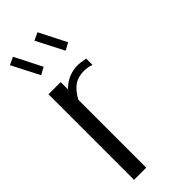

<svg xmlns="http://www.w3.org/2000/svg" viewBox="-264 -878 925 925"><g transform="rotate(-45 198.0 -416.0)"><path d="M215.8 -832 286.1 -693.4 249 -672.9 176.8 -813.5ZM48.8 -832 119.1 -693.4 82 -672.9 9.8 -813.5ZM42 -583H125V-533.2Q172.9 -583 243.2 -583Q253.9 -583 292 -576.2V-533.2Q266.6 -542 243.2 -542Q202.1 -542 175.3 -523.4Q148.4 -504.9 125 -462.9V0H42Z"/></g></svg>

Font: wanta
Style: Medium
Weight: 500
Version: Version 0.91